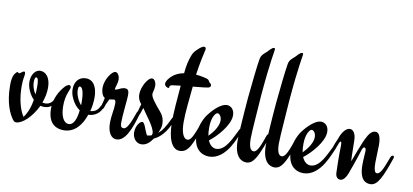

<svg xmlns="http://www.w3.org/2000/svg" viewBox="-67 -917 2469 1148"><g transform="rotate(10 1167.5 -342.5)"><path d="M298 -170C299 -173 299 -175 299 -177C299 -182 295 -185 291 -185C286 -185 282 -181 279 -173C268 -145 249 -132 225 -132C220 -132 214 -133 208 -134C219 -163 226 -195 226 -227C226 -286 199 -319 163 -319C133 -319 110 -285 110 -245C110 -228 114 -208 122 -191C131 -170 143 -153 155 -141C144 -78 126 -49 112 -30C85 -70 69 -137 69 -209C69 -259 76 -268 76 -286C76 -294 72 -298 69 -298C61 -298 46 -282 40 -282C37 -282 34 -288 30 -288C27 -288 24 -284 20 -280C12 -272 0 -256 0 -203C0 -88 34 -30 51 -5C58 4 63 10 72 10C111 10 165 -41 200 -113C207 -111 215 -110 224 -110C257 -110 285 -133 298 -170ZM136 -244C136 -257 137 -276 147 -276C158 -276 161 -252 161 -219C161 -203 160 -188 159 -175C144 -196 136 -223 136 -244Z M385 -35C354 -35 334 -73 334 -138C334 -205 359 -237 359 -251C359 -260 355 -265 348 -265C341 -265 328 -258 315 -241C279 -197 265 -149 265 -108C265 -7 326 7 361 7C428 7 469 -45 491 -110C528 -110 562 -133 574 -170C575 -172 576 -174 576 -177C576 -182 572 -185 567 -185C563 -185 559 -181 555 -173C542 -145 523 -135 499 -134C507 -163 510 -192 510 -219C510 -262 496 -322 440 -322C396 -322 372 -288 372 -245C372 -228 376 -208 385 -191C398 -160 417 -140 436 -127C431 -79 417 -35 385 -35ZM439 -158C419 -181 403 -216 403 -245C403 -253 404 -264 409 -267C425 -272 439 -245 439 -178Z M794 -170C794 -173 795 -175 795 -176C795 -182 792 -185 787 -185C782 -185 777 -181 774 -173C758 -128 737 -67 713 -67C697 -67 693 -77 693 -100C693 -144 705 -243 705 -266C705 -291 700 -304 679 -304C673 -304 666 -302 657 -299L633 -288C628 -287 625 -286 624 -286C622 -286 621 -287 621 -290C621 -299 633 -324 633 -348C633 -369 622 -390 607 -390C585 -390 547 -333 547 -285C547 -256 558 -231 571 -226C563 -185 556 -173 556 -166C556 -159 559 -156 563 -156C568 -156 572 -158 577 -170C580 -181 583 -191 599 -222C622 -225 624 -226 626 -226C633 -226 638 -222 638 -203C638 -166 627 -132 627 -84C627 -29 649 6 681 6C734 6 765 -68 794 -170Z M932 -102C935 -109 937 -122 937 -130C937 -159 929 -181 912 -201C875 -244 847 -279 847 -298C847 -303 848 -308 849 -311C853 -325 855 -338 855 -349C855 -369 845 -390 830 -390C803 -390 770 -326 770 -285C770 -257 780 -240 792 -227L788 -213C785 -204 782 -190 777 -173C776 -171 776 -169 776 -167C776 -161 779 -158 784 -158C789 -158 793 -161 797 -174L808 -207C825 -178 889 -104 889 -67C889 -64 888 -60 886 -55C877 -51 867 -50 858 -49C853 -57 848 -70 841 -87C833 -110 825 -124 817 -124C805 -124 779 -98 779 -53C779 -29 795 9 833 9C864 9 885 -13 902 -38C931 -50 976 -86 1005 -170C1006 -173 1007 -175 1007 -177C1007 -182 1005 -185 1000 -185C994 -185 989 -181 986 -173C962 -121 943 -94 928 -82L922 -76Z M1182 -170C1182 -171 1183 -175 1183 -176C1183 -182 1180 -185 1175 -185C1170 -185 1166 -181 1163 -173C1139 -110 1124 -66 1101 -66C1074 -66 1060 -107 1060 -167C1060 -226 1069 -303 1077 -384C1125 -389 1169 -392 1177 -398C1180 -399 1183 -405 1183 -410C1183 -421 1172 -422 1167 -432C1163 -440 1161 -442 1150 -446C1145 -447 1120 -455 1084 -458C1094 -531 1109 -594 1112 -607C1113 -610 1114 -614 1114 -619C1114 -627 1109 -631 1102 -631C1097 -630 1085 -626 1069 -610C1053 -595 1042 -585 1034 -560C1026 -537 1017 -509 1012 -454C952 -443 930 -410 919 -396C915 -388 911 -380 911 -373C911 -358 928 -351 933 -351C945 -351 935 -361 943 -366C946 -370 960 -372 996 -376C999 -376 1001 -376 1005 -377C997 -292 991 -201 991 -163C991 -19 1035 8 1066 8C1121 8 1140 -51 1182 -170Z M1406 -185C1399 -185 1396 -181 1393 -173C1369 -128 1337 -42 1279 -42C1260 -42 1240 -55 1228 -84C1273 -118 1344 -196 1344 -256C1344 -292 1322 -311 1297 -311C1266 -311 1222 -274 1188 -227C1169 -200 1149 -152 1149 -107C1149 -11 1207 11 1245 11C1296 11 1336 -26 1363 -69L1380 -99C1389 -118 1401 -142 1412 -170C1413 -172 1413 -174 1413 -177C1413 -182 1410 -185 1406 -185ZM1216 -162C1216 -220 1238 -253 1251 -253C1263 -253 1276 -237 1276 -212C1276 -178 1247 -138 1220 -111C1217 -126 1216 -143 1216 -162Z M1577 -185C1572 -185 1567 -181 1563 -173C1542 -113 1525 -66 1502 -66C1481 -66 1472 -94 1472 -139C1472 -185 1485 -337 1489 -404C1508 -626 1522 -674 1522 -689C1522 -694 1520 -696 1515 -696C1504 -696 1489 -677 1478 -666C1461 -651 1447 -641 1442 -618C1434 -575 1422 -457 1414 -377C1403 -248 1397 -142 1397 -114C1397 -13 1442 7 1470 7C1476 7 1482 6 1487 4C1505 -1 1525 -24 1546 -74C1558 -101 1570 -133 1583 -170C1584 -172 1584 -174 1584 -177C1584 -182 1581 -185 1577 -185Z M1748 -185C1743 -185 1738 -181 1734 -173C1713 -113 1696 -66 1673 -66C1652 -66 1643 -94 1643 -139C1643 -185 1656 -337 1660 -404C1679 -626 1693 -674 1693 -689C1693 -694 1691 -696 1686 -696C1675 -696 1660 -677 1649 -666C1632 -651 1618 -641 1613 -618C1605 -575 1593 -457 1585 -377C1574 -248 1568 -142 1568 -114C1568 -13 1613 7 1641 7C1647 7 1653 6 1658 4C1676 -1 1696 -24 1717 -74C1729 -101 1741 -133 1754 -170C1755 -172 1755 -174 1755 -177C1755 -182 1752 -185 1748 -185Z M1978 -185C1971 -185 1968 -181 1965 -173C1941 -128 1909 -42 1851 -42C1832 -42 1812 -55 1800 -84C1845 -118 1916 -196 1916 -256C1916 -292 1894 -311 1869 -311C1838 -311 1794 -274 1760 -227C1741 -200 1721 -152 1721 -107C1721 -11 1779 11 1817 11C1868 11 1908 -26 1935 -69L1952 -99C1961 -118 1973 -142 1984 -170C1985 -172 1985 -174 1985 -177C1985 -182 1982 -185 1978 -185ZM1788 -162C1788 -220 1810 -253 1823 -253C1835 -253 1848 -237 1848 -212C1848 -178 1819 -138 1792 -111C1789 -126 1788 -143 1788 -162Z M2327 -185C2322 -185 2317 -181 2314 -173C2291 -116 2277 -65 2250 -65C2241 -65 2231 -75 2231 -128C2231 -159 2234 -208 2234 -231C2234 -278 2224 -308 2201 -308C2184 -308 2171 -298 2159 -279C2127 -227 2091 -110 2087 -110C2086 -110 2085 -166 2084 -235C2083 -278 2066 -298 2047 -298C2019 -298 1997 -260 1987 -229C1979 -213 1964 -175 1964 -167C1964 -160 1967 -158 1971 -158C1976 -158 1980 -162 1984 -171C1996 -200 1998 -214 2006 -214C2009 -214 2011 -207 2011 -187C2011 -174 2010 -157 2010 -140C2010 -103 2011 -62 2012 -29C2012 2 2029 11 2041 11C2056 11 2075 0 2093 -58C2110 -102 2133 -174 2138 -190C2141 -197 2144 -204 2151 -204C2156 -204 2161 -198 2161 -186C2161 -171 2157 -133 2157 -99C2157 -50 2168 6 2223 6C2268 6 2293 -54 2333 -169C2334 -172 2335 -174 2335 -177C2335 -182 2331 -185 2327 -185Z"/></g></svg>

Font: Engagement
Style: Regular
Weight: 400
Designer: Astigmatic (AOETI)
Foundry: Astigmatic (AOETI)
Version: Version 1.000